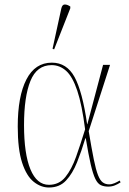

<svg xmlns="http://www.w3.org/2000/svg" viewBox="-20 -825 574 855"><path d="M198 10Q162 10 130 -15.5Q98 -41 78.5 -100.5Q59 -160 59 -262Q59 -396 97.5 -471Q136 -546 211 -546Q277 -546 312 -482Q347 -418 368 -272H369L439 -536H470L375 -241Q388 -163 397.5 -116Q407 -69 416.5 -45Q426 -21 438 -12.5Q450 -4 466 -4Q478 -4 490.5 -9.5Q503 -15 513 -21L517 -13Q505 -5 491.5 0.5Q478 6 462 6Q443 6 429 -0.5Q415 -7 404.5 -28.5Q394 -50 384 -93Q374 -136 362 -209H360Q343 -152 323 -102Q303 -52 274 -21Q245 10 198 10ZM198 -2Q243 -2 271 -36.5Q299 -71 319 -127.5Q339 -184 359 -249Q345 -359 324 -421.5Q303 -484 274.5 -509.5Q246 -535 210 -535Q144 -535 115.5 -464.5Q87 -394 87 -268Q87 -140 115.5 -71Q144 -2 198 -2ZM221 -605 214 -608 253 -787Q257 -805 268.5 -805Q280 -805 293 -796V-788Z"/></svg>

Font: Noto Serif Display Condensed Thin
Style: Regular
Weight: 100
Width: 3
Designer: Monotype Design Team
Foundry: Monotype Imaging Inc.
Version: Version 2.009